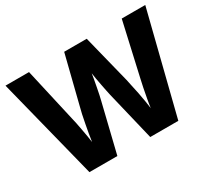

<svg xmlns="http://www.w3.org/2000/svg" viewBox="-139 -943 1278 1173"><g transform="rotate(-30 500.0 -357.0)"><path d="M993 -714 814 0H616L533 -345Q530 -356 526 -377.5Q522 -399 516.5 -425.5Q511 -452 507 -476.5Q503 -501 501 -516Q499 -501 494.5 -476.5Q490 -452 485 -425.5Q480 -399 475.5 -377.5Q471 -356 468 -345L384 0H187L7 -714H173L258 -339Q262 -324 267 -299.5Q272 -275 277 -247.5Q282 -220 286.5 -194.5Q291 -169 293 -151Q296 -175 301.5 -206Q307 -237 313 -269Q319 -301 325 -329Q331 -357 336 -374L421 -714H580L665 -374Q668 -357 674.5 -329Q681 -301 687.5 -268.5Q694 -236 699 -205Q704 -174 707 -151Q710 -176 716.5 -211.5Q723 -247 730 -282.5Q737 -318 742 -338L827 -714Z"/></g></svg>

Font: Noto Sans Armenian ExtraBold
Style: Regular
Weight: 800
Version: Version 2.007